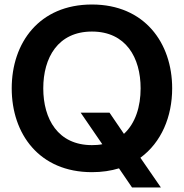

<svg xmlns="http://www.w3.org/2000/svg" viewBox="-20 -752 816 852"><path d="M566 80H694L603 -52C696 -120 744 -234 744 -360C744 -562 621 -732 388 -732C154 -732 32 -562 32 -360C32 -158 154 12 388 12C432 12 472 6 508 -5ZM388 -108C237 -108 172 -224 172 -360C172 -496 237 -612 388 -612C539 -612 604 -496 604 -360C604 -279 581 -205 530 -158L466 -252H338L434 -112C420 -109 404 -108 388 -108Z"/></svg>

Font: Aspekta 600
Style: Regular
Weight: 600
Designer: Ivo Dolenc
Version: Version 2.100